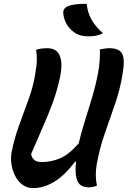

<svg xmlns="http://www.w3.org/2000/svg" viewBox="-20 -955 657 988"><path d="M150 13Q120 13 96.5 -4Q73 -21 58.5 -49Q44 -77 39 -109.5Q34 -142 40 -173Q53 -240 77.5 -308Q102 -376 126.5 -442.5Q151 -509 161 -573Q169 -617 169.5 -646Q170 -675 166 -699Q183 -704 196.5 -705.5Q210 -707 223 -707Q274 -707 289 -664.5Q304 -622 287 -549Q272 -482 250.5 -424Q229 -366 201.5 -304Q174 -242 140 -162Q148 -121 194 -121Q241 -121 287 -139.5Q333 -158 385 -217Q398 -274 417 -333.5Q436 -393 454 -453.5Q472 -514 484 -576Q496 -638 494 -701Q509 -703 519.5 -705Q530 -707 543 -707Q592 -707 608 -679.5Q624 -652 611 -576Q598 -494 571 -417Q544 -340 517.5 -263Q491 -186 477 -105Q468 -48 479 0Q467 5 457 7Q447 9 436 9Q413 9 396.5 -1.5Q380 -12 373 -40Q366 -68 371 -123H366Q312 -51 258 -19Q204 13 150 13ZM426 -935Q431 -889 451.5 -853Q472 -817 510 -784Q493 -775 475 -771.5Q457 -768 437 -768Q395 -768 370 -783Q315 -818 306 -881Q302 -909 325 -921Q359 -937 426 -935Z"/></svg>

Font: Recursive Mn Csl St SmB
Style: Italic
Weight: 600
Italic angle: -15°
Monospace: yes
Version: Version 1.079;hotconv 1.0.112;makeotfexe 2.5.65598; ttfautoh